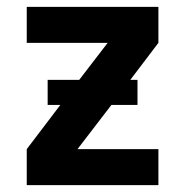

<svg xmlns="http://www.w3.org/2000/svg" viewBox="-20 -540 540 560"><path d="M58 0V-105L156 -234H119V-307H211L294 -415H58V-520H442V-415L360 -307H381V-234H305L206 -105H442V0Z"/></svg>

Font: Iosevka SS04 Extrabold
Style: Regular
Weight: 800
Monospace: yes
Designer: Belleve Invis
Foundry: Belleve Invis
Version: Version 19.0.0; ttfautohint (v1.8.4)